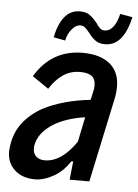

<svg xmlns="http://www.w3.org/2000/svg" viewBox="-52 -734 564 786"><g transform="rotate(5 230.5 -341.5)"><path d="M423 -395Q423 -373 419 -353L344 0H263L271 -76L263 -75Q236 -33 196.5 -11Q157 11 121 11Q69 11 37.5 -18Q6 -47 6 -93Q6 -100 8 -116Q15 -170 45 -210Q75 -250 126 -279Q208 -321 320 -333L325 -355Q331 -378 331 -393Q331 -419 315.5 -431Q300 -443 268 -443Q228 -443 197.5 -422Q167 -401 143 -363L76 -409Q144 -522 271 -522Q343 -522 383 -489.5Q423 -457 423 -395ZM283 -158 304 -260Q268 -255 234 -244Q200 -233 175 -217Q117 -181 107 -128Q106 -124 106 -115Q106 -94 119 -82Q132 -70 154 -70Q223 -70 283 -158ZM290 -606Q279 -620 271 -626.5Q263 -633 252 -633Q234 -633 217.5 -613.5Q201 -594 195 -566L147 -575Q171 -690 245 -690Q271 -690 286 -679Q301 -668 317 -648Q326 -634 333.5 -627.5Q341 -621 352 -621Q373 -621 388 -641Q403 -661 410 -694L461 -685Q434 -565 359 -565Q334 -565 319 -576Q304 -587 290 -606Z"/></g></svg>

Font: Decalotype Medium Italic
Style: Regular
Weight: 500
Italic angle: -12°
Designer: Alfredo Marco Pradil
Foundry: Alfredo Marco Pradil
Version: Version 1.0